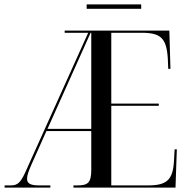

<svg xmlns="http://www.w3.org/2000/svg" viewBox="-20 -853 858 873"><path d="M374 -813H622V-833H374ZM1 0H209V-10H158C120 -10 103 -18 103 -40C103 -56 110 -75 124 -107L191 -257H395V-81C395 -21 379 -10 331 -10H314V0H778L784 -174H774L771 -120C766 -37 740 -10 654 -10H486V-372H702V-382H486V-704H623C711 -704 737 -680 743 -587L745 -540H755L750 -714H274V-704H381L105 -92C76 -24 63 -10 29 -10H1ZM196 -267 392 -704H395V-267Z"/></svg>

Font: Noto Serif Display Condensed
Style: Regular
Weight: 400
Width: 3
Designer: Monotype Design Team
Foundry: Monotype Imaging Inc.
Version: Version 2.009